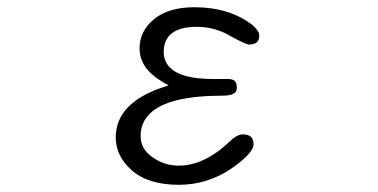

<svg xmlns="http://www.w3.org/2000/svg" viewBox="-20 -497 1040 528"><path d="M657.2 -66.4Q677.2 -86.4 677.2 -100.1Q677.2 -113.8 670.4 -120.6Q663.6 -127.4 646.5 -127.4Q637.7 -127.4 626 -119.6Q619.1 -115.2 612.8 -108.9Q542 -41.5 471.7 -41.5Q432.1 -41.5 400.4 -64Q366.7 -86.4 366.7 -122.8Q366.7 -159.2 391.6 -184.1Q441.4 -233.9 592.8 -233.9Q617.7 -233.9 626.5 -242.7Q631.3 -247.6 631.3 -256.8Q631.3 -268.6 625.7 -274.2Q620.1 -279.8 605.5 -279.8H565.4Q478.5 -279.8 447.8 -311Q430.2 -328.1 430.2 -354.5Q430.2 -383.3 447.3 -400.9Q470.2 -423.3 520.5 -423.3Q572.3 -423.3 616.2 -396.5Q653.8 -376 664.1 -374.5Q680.2 -374.5 687 -381.3Q692.9 -387.2 692.9 -400.4Q692.9 -411.6 674.8 -427.7Q611.3 -477.1 514.6 -477.1Q444.8 -477.1 404.8 -445.3Q363.8 -412.1 363.8 -364.3Q363.8 -309.6 424.3 -273.4L443.4 -262.2L413.6 -252Q362.3 -232.4 333.5 -203.6Q298.3 -168.5 298.3 -119.1Q298.3 -67.4 342.8 -28.3Q388.2 11.2 471.7 11.2Q549.8 11.2 615.2 -32.7Q642.1 -51.3 657.2 -66.4Z"/></svg>

Font: YuPearl-ExtraLight
Style: ExtraLight
Weight: 200
Designer: Max Yao
Foundry: Max-Everyday
Version: Version 1.011; ttfautohint (v1.8.3)